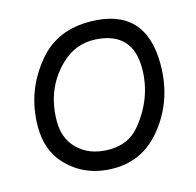

<svg xmlns="http://www.w3.org/2000/svg" viewBox="-110 -853 1019 998"><g transform="rotate(-15 399.0 -353.5)"><path d="M466.3 -641.1Q357.4 -648.4 277.3 -571.3Q158.7 -457 158.7 -280.8Q158.7 -191.9 212.9 -135.7Q276.4 -69.8 384.3 -69.8Q488.8 -69.8 548.3 -141.6Q656.2 -271 658.2 -428.7Q661.1 -627.9 466.3 -641.1ZM460.4 -738.3Q756.8 -734.9 756.3 -429.2Q755.9 -231.9 637.7 -90.3Q537.1 30.8 384.3 30.8Q225.1 30.8 126.5 -78.1Q56.2 -155.8 56.2 -279.8Q56.2 -473.6 183.6 -622.1Q285.6 -740.2 460.4 -738.3Z"/></g></svg>

Font: Comic Relief LRS
Style: Regular
Weight: 400
Designer: Jeff Davis
Foundry: Loudifier
Version: Version 1.0